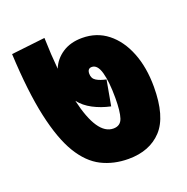

<svg xmlns="http://www.w3.org/2000/svg" viewBox="-109 -715 769 791"><g transform="rotate(-20 275.0 -319.5)"><path d="M523 -270Q523 -140 470 -83Q417 -26 324 -26Q259 -26 206.5 -52.5Q154 -79 115.5 -142.5Q77 -206 52.5 -317Q28 -428 20 -596L168 -613Q170 -538 176 -475Q191 -513 226.5 -536.5Q262 -560 313 -560Q377 -560 424 -523Q471 -486 497 -420.5Q523 -355 523 -270ZM330 -254Q288 -263 254 -281Q220 -299 199 -326Q236 -165 308 -165Q339 -165 348.5 -193.5Q358 -222 358 -281Q358 -352 346.5 -393Q335 -434 310 -434Q291 -434 291 -411Q291 -390 307.5 -380Q324 -370 350 -365Z"/></g></svg>

Font: Noto Sans SemiCondensed Black
Style: Regular
Weight: 900
Width: 4
Designer: Monotype Design Team
Foundry: Monotype Imaging Inc.
Version: Version 2.013; ttfautohint (v1.8.4.7-5d5b)